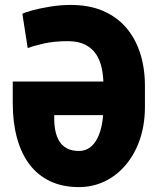

<svg xmlns="http://www.w3.org/2000/svg" viewBox="-20 -741 644 771"><path d="M296.9 10.3Q231 10.3 181.2 -13.4Q131.3 -37.1 98.1 -81.3Q64.9 -125.5 48.1 -187.7Q31.2 -250 31.2 -327.1V-413.6H434.1V-278.8H197.8V-263.7Q197.8 -236.8 202.9 -213.4Q208 -189.9 219.2 -172.4Q230.5 -154.8 249.8 -144.8Q269 -134.8 296.9 -134.8Q322.3 -134.8 341.1 -148.7Q359.9 -162.6 371.8 -187Q383.8 -211.4 389.6 -243.7Q395.5 -275.9 395.5 -312.5V-396Q395.5 -433.1 388.9 -465.6Q382.3 -498 366.2 -522.7Q350.1 -547.4 322.3 -561.5Q294.4 -575.7 252.4 -575.7Q197.8 -575.7 155.8 -566.2Q113.8 -556.6 91.3 -547.9L69.8 -685.5Q77.6 -690.4 108.4 -699Q139.2 -707.5 181.4 -714.4Q223.6 -721.2 264.2 -721.2Q337.9 -721.2 393.6 -697.3Q449.2 -673.3 486.6 -629.9Q523.9 -586.4 543 -526.9Q562 -467.3 562 -396V-312.5Q562 -241.2 542 -182.1Q522 -123 485.8 -79.8Q449.7 -36.6 401.4 -13.2Q353 10.3 296.9 10.3Z"/></svg>

Font: Roboto Condensed Black
Style: Regular
Weight: 900
Designer: Christian Robertson
Foundry: Google
Version: Version 3.008; 2023